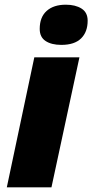

<svg xmlns="http://www.w3.org/2000/svg" viewBox="-20 -797 393 817"><path d="M149 -674Q149 -724 178.5 -750.5Q208 -777 260 -777Q301 -777 327 -760.5Q353 -744 353 -709Q353 -661 325 -633.5Q297 -606 241 -606Q199 -606 174 -622.5Q149 -639 149 -674ZM126 -553H318L199 0H9Z"/></svg>

Font: Noto Sans Display Black
Style: Italic
Weight: 900
Italic angle: -12°
Designer: Monotype Design team
Foundry: Monotype Imaging Inc.
Version: Version 1.000